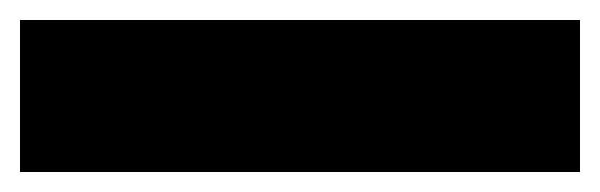

<svg xmlns="http://www.w3.org/2000/svg" viewBox="-59 10 600 192"><path d="M-39 182H521V30H-39Z"/></svg>

Font: Bounded ExtBd
Style: Regular
Weight: 800
Designer: Vlad Churkin
Version: Version 3.0